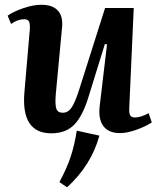

<svg xmlns="http://www.w3.org/2000/svg" viewBox="-20 -548 665 811"><path d="M26.9 -446.8 12.2 -481.9Q38.6 -500 79.6 -513.9Q120.6 -527.8 154.8 -527.8Q201.7 -527.8 224.1 -503.7Q246.6 -479.5 242.2 -433.1L215.8 -151.9Q211.9 -106.9 217.8 -89.4Q223.6 -71.8 245.1 -71.8Q267.1 -71.8 282 -93Q296.9 -114.3 314.9 -170.9L423.8 -514.2H544.9L525.9 -90.8Q524.9 -69.8 530 -60.8Q535.2 -51.8 549.8 -51.8Q574.2 -51.8 607.9 -69.8L621.1 -30.8Q596.2 -14.2 556.6 0Q517.1 14.2 486.8 14.2Q439 14.2 417 -14.9Q395 -43.9 400.9 -98.1L432.1 -360.8L422.9 -361.8L354 -139.2Q329.1 -57.6 293.5 -21.2Q257.8 15.1 196.8 15.1Q68.8 15.1 83 -157.2L106 -424.8Q107.4 -448.2 102.3 -457.5Q97.2 -466.8 82 -466.8Q54.7 -466.8 26.9 -446.8ZM304.2 3.9 399.9 24.9Q365.2 150.4 263.2 243.2L231 221.2Q262.2 163.1 278.6 113.8Q294.9 64.5 304.2 3.9Z"/></svg>

Font: Literata SemiBold
Style: Italic
Weight: 650
Italic angle: -2.39999°
Designer: Latin by Veronika Burian and Jose Scaglione. Greek by Irene Vlachou. Cyrillic by Vera Evstafieva
Foundry: TypeTogether
Version: Version 3.021